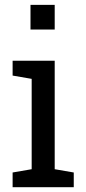

<svg xmlns="http://www.w3.org/2000/svg" viewBox="-20 -782 358 802"><path d="M32.7 0V-61.5L112.3 -75.2V-452.6L32.7 -466.3V-528.3H208.5V-75.2L288.1 -61.5V0ZM107.4 -658.7V-761.7H208.5V-658.7Z"/></svg>

Font: Roboto Slab LO
Style: Regular
Weight: 400
Designer: Google
Version: Version 2.000